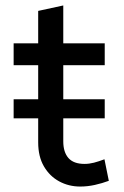

<svg xmlns="http://www.w3.org/2000/svg" viewBox="-20 -674 454 704"><path d="M30 -435V-515H120V-634L212 -654V-515H364V-435H212V-310H364V-240H212V-156Q212 -116 231 -94.5Q250 -73 290 -73Q307 -73 324.5 -77.5Q342 -82 363 -90L379 -11Q355 -2 328 4Q301 10 274 10Q232 10 197 -9Q162 -28 141 -64Q120 -100 120 -152V-240H30V-310H120V-435Z"/></svg>

Font: Radio Canada
Style: Regular
Weight: 400
Designer: Charles Daoud, Etienne Aubert Bonn, Alexandre Saumier Demers, Jacques Le Bailly
Foundry: Radio-Canada
Version: Version 2.104;gftools[0.9.28.dev5+ged2979d]